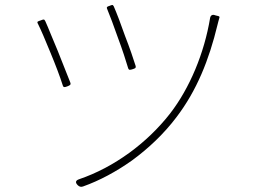

<svg xmlns="http://www.w3.org/2000/svg" viewBox="-20 -734 1020 763"><path d="M449 -583C466 -538 481 -491 489 -464C492 -454 497 -456 507 -459C516 -462 521 -463 519 -472C511 -498 495 -545 477 -591C461 -637 443 -684 432 -709C428 -717 424 -714 416 -711C407 -708 402 -707 406 -698C416 -674 433 -629 449 -583ZM504 -96C570 -144 632 -203 681 -268C762 -374 811 -497 844 -634C846 -641 849 -655 852 -664C853 -666 852 -669 848 -670L836 -673L833 -674C824 -677 817 -673 815 -663C792 -523 734 -384 656 -283C564 -165 433 -69 295 -22C280 -17 278 -9 289 2C295 8 302 10 310 7C375 -16 442 -52 504 -96ZM180 -526C200 -478 219 -428 229 -396C232 -385 237 -387 248 -391C258 -395 263 -397 259 -407C246 -439 227 -487 209 -533C189 -579 172 -624 160 -650C156 -659 152 -657 142 -653C131 -649 125 -649 131 -639C142 -617 161 -573 180 -526Z"/></svg>

Font: GenSenRounded2 TW EL
Style: Regular
Weight: 250
Version: Version 2.100;PS 2.1;hotconv 16.6.51;makeotf.lib2.5.65220 DE